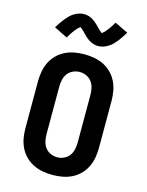

<svg xmlns="http://www.w3.org/2000/svg" viewBox="-142 -1061 883 1155"><g transform="rotate(15 300.0 -484.0)"><path d="M300 8Q269 8 238.5 2.5Q208 -3 180.5 -16.5Q153 -30 131 -52Q109 -74 95.5 -101.5Q82 -129 76.5 -159.5Q71 -190 71 -221V-514Q71 -545 76.5 -575.5Q82 -606 95.5 -633.5Q109 -661 131 -683Q153 -705 180.5 -718.5Q208 -732 238.5 -737.5Q269 -743 300 -743Q331 -743 361.5 -737.5Q392 -732 419.5 -718.5Q447 -705 469 -683Q491 -661 504.5 -633.5Q518 -606 523.5 -575.5Q529 -545 529 -514V-221Q529 -190 523.5 -159.5Q518 -129 504.5 -101.5Q491 -74 469 -52Q447 -30 419.5 -16.5Q392 -3 361.5 2.5Q331 8 300 8ZM300 -102Q322 -102 342.5 -111.5Q363 -121 375.5 -138.5Q388 -156 392.5 -177.5Q397 -199 397 -221V-514Q397 -536 392.5 -557.5Q388 -579 375.5 -596.5Q363 -614 342.5 -623.5Q322 -633 300 -633Q278 -633 257.5 -623.5Q237 -614 224.5 -596.5Q212 -579 207.5 -557.5Q203 -536 203 -514V-221Q203 -199 207.5 -177.5Q212 -156 224.5 -138.5Q237 -121 257.5 -111.5Q278 -102 300 -102ZM366 -812Q357 -812 350 -813Q343 -814 334.5 -817Q326 -820 318.5 -823.5Q311 -827 305 -831Q299 -835 292 -841Q285 -847 279.5 -852Q274 -857 268.5 -863Q263 -869 256.5 -875.5Q250 -882 245 -886Q240 -890 234 -895Q231 -893 225 -888Q219 -883 216 -879.5Q213 -876 210 -872Q207 -868 203 -863.5Q199 -859 195 -853.5Q191 -848 187 -841.5Q183 -835 178.5 -828Q174 -821 169 -813L86 -854Q97 -872 107 -886.5Q117 -901 127 -913.5Q137 -926 147.5 -936.5Q158 -947 172 -956Q186 -965 202 -970.5Q218 -976 234 -976Q243 -976 250 -975Q257 -974 265.5 -971.5Q274 -969 281.5 -965Q289 -961 295 -957Q301 -953 308 -947Q315 -941 320.5 -936Q326 -931 331.5 -925Q337 -919 343.5 -912.5Q350 -906 355 -902Q360 -898 366 -893Q369 -895 375 -900Q381 -905 384 -908.5Q387 -912 390 -916Q393 -920 397 -924.5Q401 -929 405 -934.5Q409 -940 413 -946.5Q417 -953 421.5 -960Q426 -967 431 -975L514 -935Q503 -917 493 -902Q483 -887 473 -874.5Q463 -862 452.5 -851.5Q442 -841 428 -832Q414 -823 398 -817.5Q382 -812 366 -812Z"/></g></svg>

Font: Iosevka Aile Extrabold
Style: Regular
Weight: 800
Designer: Belleve Invis
Foundry: Belleve Invis
Version: Version 27.3.5; ttfautohint (v1.8.4)